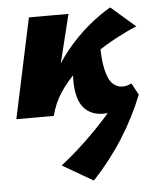

<svg xmlns="http://www.w3.org/2000/svg" viewBox="-52 -484 664 817"><g transform="rotate(-5 279.5 -75.0)"><path d="M134 0Q148 -83 181 -151.5Q214 -220 259 -275Q304 -330 353 -371Q402 -412 449 -439L553 -349Q513 -333 467 -308.5Q421 -284 374 -252.5Q327 -221 285 -182.5Q243 -144 213 -98.5Q183 -53 170 0ZM316 289 185 213Q240 170 289.5 123Q339 76 383 27Q427 -22 462 -73L538 -59Q502 33 446 121.5Q390 210 316 289ZM10 0 101 -427H270L165 0ZM381 9Q337 9 308 -15.5Q279 -40 270 -91.5Q261 -143 272 -223L392 -311Q391 -226 401.5 -180Q412 -134 430.5 -116.5Q449 -99 472 -99Q478 -99 484.5 -100Q491 -101 498 -103.5Q505 -106 511 -109L538 -59Q504 -28 465.5 -9.5Q427 9 381 9Z"/></g></svg>

Font: Ysabeau Office Black
Style: Italic
Weight: 900
Italic angle: -12°
Designer: Christian Thalmann (Catharsis Fonts)
Version: Version 2.001;gftools[0.9.30]; featfreeze: tnum,lnum,ss02